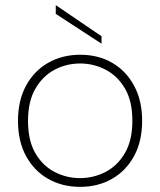

<svg xmlns="http://www.w3.org/2000/svg" viewBox="-20 -720 624 747"><path d="M197 -700 375 -579V-550L197 -666ZM292 7Q222 7 167.5 -24Q113 -55 81.5 -112.5Q50 -170 50 -250Q50 -329 81.5 -387Q113 -445 168 -476Q223 -507 292 -507Q362 -507 416 -476Q470 -445 501.5 -387Q533 -329 533 -250Q533 -170 501.5 -112.5Q470 -55 415.5 -24Q361 7 292 7ZM291 -27Q344 -27 390.5 -51Q437 -75 466 -124.5Q495 -174 495 -250Q495 -327 466 -376Q437 -425 390.5 -449Q344 -473 292 -473Q239 -473 193 -449Q147 -425 118 -375.5Q89 -326 89 -250Q89 -173 117.5 -124Q146 -75 192.5 -51Q239 -27 291 -27Z"/></svg>

Font: Albert Sans ExtraLight
Style: Regular
Weight: 250
Designer: Andreas Rasmussen
Foundry: a.Foundry
Version: Version 1.025